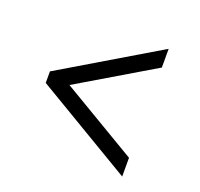

<svg xmlns="http://www.w3.org/2000/svg" viewBox="-97 -661 763 734"><g transform="rotate(20 284.0 -294.0)"><path d="M73.2 -317.4 470.2 -553.7V-477.5L161.1 -293.9L470.2 -110.4V-34.2L73.2 -270.5Z"/></g></svg>

Font: Proza Libre
Style: Regular
Weight: 400
Designer: Jasper de Waard
Foundry: Jasper de Waard
Version: Version 1.000; ttfautohint (v1.4.1.8-43bc)